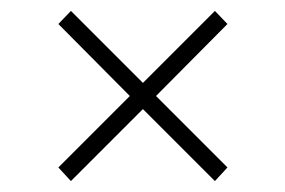

<svg xmlns="http://www.w3.org/2000/svg" viewBox="-20 -497 523 352"><path d="M397 -453 266 -321 397 -190 374 -165 242 -297 110 -165 87 -190 218 -321 87 -453 110 -477 242 -345 374 -477Z"/></svg>

Font: Argentum Sans ExtraLight
Style: Regular
Weight: 275
Designer: Julieta Ulanovsky (Modified by Cristiano Sobral)
Foundry: Julieta Ulanovsky
Version: Version 1.000; ttfautohint (v1.5.65-e2d9)